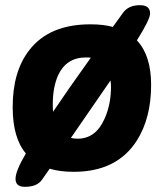

<svg xmlns="http://www.w3.org/2000/svg" viewBox="-20 -654 638 742"><path d="M172 -2 142 41Q123 68 76 68Q40 68 40 37Q40 7 80 -61Q29 -121 29 -240Q29 -378 93 -460Q170 -560 329 -560Q380 -560 416 -550L455 -604Q476 -634 521 -634Q560 -634 560 -602Q560 -579 509 -498Q564 -440 564 -326Q564 -198 509 -111Q432 10 265 10Q211 10 172 -2ZM254 -121Q266 -118 280 -118Q350 -118 384 -195Q409 -250 409 -320Q409 -329 407 -343ZM205 -364Q184 -318 184 -251Q184 -231 185 -222Q247 -314 331 -431Q325 -432 312 -432Q237 -432 205 -364Z"/></svg>

Font: PoetsenOne
Style: Regular
Weight: 400
Designer: Rodrigo Fuenzalida, Pablo Impallari
Foundry: Pablo Impallari, Rodrigo Fuenzalida
Version: Version 1.000